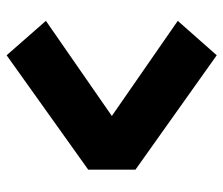

<svg xmlns="http://www.w3.org/2000/svg" viewBox="-68 -638 690 594"><g transform="rotate(-90 277.0 -341.0)"><path d="M403 -665.5 509.5 -544 165.5 -305.5V-374.5L509.5 -136L403 -15.5L49 -267V-413Z"/></g></svg>

Font: Karla ExtraBold
Style: Regular
Weight: 800
Designer: Jonathan Pinhorn
Version: Version 2.001